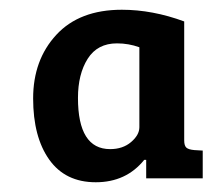

<svg xmlns="http://www.w3.org/2000/svg" viewBox="-20 -630 454 394"><path d="M280 -264V-302H276Q239 -256 176.5 -256Q114 -256 81 -302.5Q48 -349 48 -428Q48 -507 95.5 -558.5Q143 -610 230 -610Q293 -610 358 -586V-342Q358 -331 362.5 -327Q367 -323 379 -322L396 -321V-264ZM266 -369V-533Q244 -541 220 -541Q180 -541 160 -509.5Q140 -478 140 -429Q140 -324 206 -324Q232 -324 249 -338.5Q266 -353 266 -369Z"/></svg>

Font: Bree Serif
Style: Regular
Weight: 400
Designer: Veronika Burian, Jos Scaglione
Foundry: TypeTogether
Version: Version 1.001